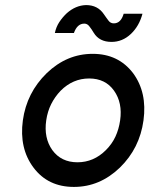

<svg xmlns="http://www.w3.org/2000/svg" viewBox="-20 -724 588 756"><path d="M419 -559Q462 -559 495 -590Q528 -621 541 -670H467Q456 -632 428 -632Q415 -632 407 -643Q403 -648 398.5 -654.5Q394 -661 389 -668Q365 -704 319 -704Q278 -703 243 -672Q226 -656 213.5 -637Q201 -618 196 -594H271Q284 -631 312 -631Q324 -631 332 -620Q336 -615 340.5 -608.5Q345 -602 349 -595Q371 -559 419 -559ZM331 -415Q395 -415 429 -367Q463 -319 453 -250Q448 -215 434.5 -186Q421 -157 397 -133Q349 -85 285 -85Q221 -85 186 -133Q152 -181 162 -250Q167 -285 181.5 -314Q196 -343 219 -367Q267 -415 331 -415ZM345 -512Q243 -512 164 -436Q85 -359 70 -250Q55 -140 112 -64Q169 12 271 12Q373 12 452 -64Q530 -140 545 -250Q560 -360 504 -436Q446 -512 345 -512Z"/></svg>

Font: Unageo
Style: Medium-Italic
Weight: 500
Designer: Richard Sepsi
Foundry: Richard Sepsi
Version: Version 2.000